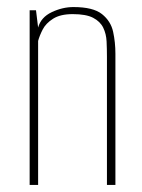

<svg xmlns="http://www.w3.org/2000/svg" viewBox="-20 -524 401 544"><path d="M64 0V-495H82L88 -446Q96 -475 126.5 -489.5Q157 -504 188 -504Q244 -504 269 -484Q294 -464 300.5 -434Q307 -404 307 -372V0H283V-363Q283 -385 282 -406.5Q281 -428 272.5 -445.5Q264 -463 244 -473.5Q224 -484 186 -484Q151 -484 130.5 -471Q110 -458 101 -440.5Q92 -423 88 -408V0Z"/></svg>

Font: Alumni Sans Thin
Style: Regular
Weight: 100
Designer: Robert E. Leuschke
Foundry: Robert E. Leuschke
Version: Version 1.018